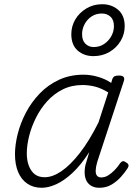

<svg xmlns="http://www.w3.org/2000/svg" viewBox="-20 -873 663 910"><path d="M178 17Q138 17 109.5 -2.5Q81 -22 66 -57.5Q51 -93 51 -142Q51 -187 64 -238.5Q77 -290 103 -339.5Q129 -389 168.5 -430Q208 -471 260 -495Q312 -519 376 -519Q409 -519 444 -509Q479 -499 507 -480L512 -497Q516 -508 523 -511.5Q530 -515 543 -515Q561 -515 566 -508Q571 -501 567 -489L441 -106Q434 -82 433.5 -65Q433 -48 440 -40Q447 -32 460 -32Q477 -32 493 -42Q509 -52 523.5 -67Q538 -82 549 -99Q554 -106 560.5 -108.5Q567 -111 576 -104Q588 -98 589 -90.5Q590 -83 585 -76Q573 -57 554 -35.5Q535 -14 509.5 1.5Q484 17 451 17Q429 17 414 8.5Q399 0 391 -14Q383 -28 381.5 -47.5Q380 -67 385 -91Q389 -106 394 -121Q399 -136 403 -152Q363 -90 323 -53Q283 -16 246 0.5Q209 17 178 17ZM107 -146Q107 -112 117 -86.5Q127 -61 145 -47Q163 -33 192 -33Q229 -33 271 -61.5Q313 -90 358 -147.5Q403 -205 447 -293L493 -435Q458 -456 428.5 -463Q399 -470 371 -470Q319 -470 277 -449Q235 -428 203.5 -393Q172 -358 150.5 -315Q129 -272 118 -228Q107 -184 107 -146ZM423 -607Q378 -607 348 -633.5Q318 -660 318 -711Q318 -749 337 -781Q356 -813 389.5 -833Q423 -853 464 -853Q509 -853 540 -826.5Q571 -800 571 -749Q571 -711 551.5 -678.5Q532 -646 498.5 -626.5Q465 -607 423 -607ZM424 -650Q452 -650 473.5 -664.5Q495 -679 507.5 -701.5Q520 -724 520 -749Q520 -779 503.5 -794Q487 -809 463 -809Q435 -809 414 -795Q393 -781 381 -758.5Q369 -736 369 -711Q369 -681 385 -665.5Q401 -650 424 -650Z"/></svg>

Font: Playwrite CU ExtraLight
Style: Regular
Weight: 250
Designer: Veronika Burian, José Scaglione
Foundry: TypeTogether
Version: Version 1.002